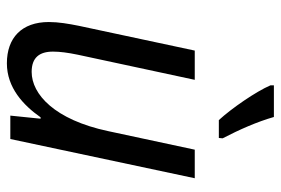

<svg xmlns="http://www.w3.org/2000/svg" viewBox="-149 -657 816 558"><g transform="rotate(90 259.0 -378.0)"><path d="M329 -606H381L382 -617C357 -665 334 -717 320 -766H228V-756C246 -714 295 -643 329 -606ZM164 10C235 10 286 -38 321 -88H325L316 0H384L498 -536H415L361 -284C328 -129 254 -62 189 -62C147 -62 130 -85 130 -124C130 -144 133 -167 139 -196L212 -536H127L55 -199C49 -169 44 -140 44 -112C44 -33 90 10 164 10Z"/></g></svg>

Font: Noto Sans SemiCondensed
Style: Italic
Weight: 400
Width: 4
Italic angle: -12°
Designer: Monotype Design Team
Foundry: Monotype Imaging Inc.
Version: Version 2.013